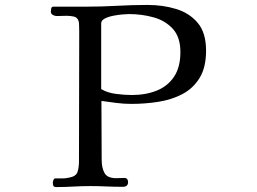

<svg xmlns="http://www.w3.org/2000/svg" viewBox="-20 -755 1040 778"><path d="M711 -544Q711 -605 680 -638.5Q649 -672 601.5 -685Q554 -698 503 -698Q494 -698 476 -696.5Q458 -695 438 -691Q418 -687 404 -679.5Q390 -672 390 -660V-394Q415 -379 450 -374.5Q485 -370 514 -370Q571 -370 615.5 -388Q660 -406 685.5 -444.5Q711 -483 711 -544ZM815 -550Q815 -482 789 -439.5Q763 -397 719.5 -374Q676 -351 622 -342.5Q568 -334 512 -334Q481 -334 451 -338Q421 -342 391 -346Q391 -286 391.5 -226.5Q392 -167 392 -107Q392 -75 403.5 -54Q415 -33 451 -33Q459 -33 467.5 -33.5Q476 -34 484 -34Q492 -34 495.5 -29Q499 -24 499 -17Q499 2 477 2Q444 2 411 0.5Q378 -1 346 -1Q311 -1 277 1Q243 3 208 3Q198 3 196 -2.5Q194 -8 194 -15Q194 -19 196.5 -25.5Q199 -32 204 -32Q218 -32 232 -32Q246 -32 259 -35Q288 -40 294 -58Q300 -76 300 -101Q300 -228 300.5 -355.5Q301 -483 301 -610Q301 -615 301 -627.5Q301 -640 300.5 -652Q300 -664 299 -668Q294 -685 279 -688Q264 -691 250 -691Q240 -691 230 -690.5Q220 -690 210 -690Q202 -690 194 -694.5Q186 -699 186 -708Q186 -713 187.5 -720.5Q189 -728 197 -728H330Q392 -728 454 -731.5Q516 -735 578 -735Q640 -735 694 -718.5Q748 -702 781.5 -662Q815 -622 815 -550Z"/></svg>

Font: Kaisei Opti
Style: Regular
Weight: 400
Designer: Font-Kai, 金井和夫
Foundry: KAZUO KANAI
Version: Version 5.003